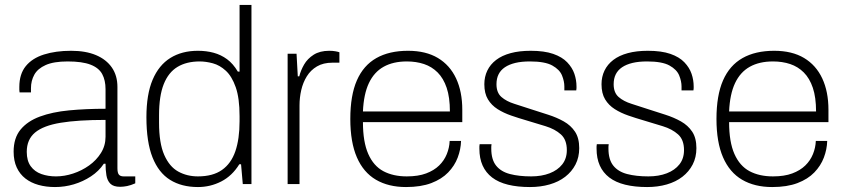

<svg xmlns="http://www.w3.org/2000/svg" viewBox="-20 -743 3404 775"><path d="M202 12Q166 12 135.5 3.5Q105 -5 82.5 -22.5Q60 -40 47.5 -67Q35 -94 35 -131Q35 -186 63 -220Q91 -254 141 -272.5Q191 -291 259 -297.5Q327 -304 406 -304V-383Q406 -419 392.5 -444Q379 -469 345.5 -482Q312 -495 253 -495Q197 -495 164.5 -480.5Q132 -466 118.5 -441.5Q105 -417 105 -387V-370H59Q58 -375 58 -380Q58 -385 58 -392Q58 -444 84 -476Q110 -508 157.5 -523Q205 -538 267 -538Q326 -538 367.5 -520.5Q409 -503 431.5 -470.5Q454 -438 454 -392V-64Q454 -45 460 -38Q466 -31 479 -31H526V-3Q508 5 493 8Q478 11 465 11Q438 11 425.5 -1.5Q413 -14 409.5 -35.5Q406 -57 406 -82H399Q379 -52 347 -31Q315 -10 278 1Q241 12 202 12ZM206 -31Q240 -31 275 -42.5Q310 -54 339.5 -75Q369 -96 387.5 -125.5Q406 -155 406 -191V-259Q295 -259 225 -247.5Q155 -236 121.5 -208Q88 -180 88 -130Q88 -94 104 -72Q120 -50 147 -40.5Q174 -31 206 -31Z M779 12Q713 12 666.5 -17Q620 -46 595.5 -108Q571 -170 571 -270Q571 -362 596 -421Q621 -480 667.5 -509Q714 -538 779 -538Q813 -538 842.5 -530Q872 -522 896.5 -504Q921 -486 940 -454H947V-723H995V0H960L953 -80H946Q917 -33 873 -10.5Q829 12 779 12ZM779 -31Q839 -31 876 -57Q913 -83 930 -132.5Q947 -182 947 -254V-274Q947 -347 931.5 -391Q916 -435 891.5 -457.5Q867 -480 839 -487.5Q811 -495 786 -495Q733 -495 696.5 -473Q660 -451 641 -403.5Q622 -356 622 -278V-248Q622 -165 643 -117.5Q664 -70 699.5 -50.5Q735 -31 779 -31Z M1141 0V-526H1177L1182 -435H1188Q1194 -459 1207.5 -482.5Q1221 -506 1246 -522Q1271 -538 1309 -538Q1323 -538 1334 -536Q1345 -534 1350 -532V-490H1322Q1285 -490 1259.5 -475Q1234 -460 1218.5 -435Q1203 -410 1196 -379.5Q1189 -349 1189 -318V0Z M1619 12Q1548 12 1497.5 -17.5Q1447 -47 1420.5 -108Q1394 -169 1394 -263Q1394 -358 1420.5 -418.5Q1447 -479 1499 -508.5Q1551 -538 1627 -538Q1699 -538 1747.5 -509Q1796 -480 1821 -426.5Q1846 -373 1846 -300V-250H1445Q1445 -170 1466.5 -121.5Q1488 -73 1527.5 -52Q1567 -31 1622 -31Q1668 -31 1700 -43Q1732 -55 1752.5 -75Q1773 -95 1783.5 -121Q1794 -147 1795 -174H1841Q1840 -140 1827.5 -107Q1815 -74 1789 -47Q1763 -20 1721 -4Q1679 12 1619 12ZM1445 -293H1796Q1796 -350 1783 -388.5Q1770 -427 1746.5 -450.5Q1723 -474 1691.5 -484.5Q1660 -495 1622 -495Q1567 -495 1528.5 -473.5Q1490 -452 1469 -407.5Q1448 -363 1445 -293Z M2119 12Q2069 12 2030.5 2.5Q1992 -7 1966.5 -26.5Q1941 -46 1928 -75Q1915 -104 1915 -143Q1915 -147 1915 -152Q1915 -157 1916 -161H1964Q1963 -155 1963 -151Q1963 -147 1963 -143Q1963 -99 1982.5 -74.5Q2002 -50 2038.5 -40.5Q2075 -31 2124 -31Q2166 -31 2198.5 -43.5Q2231 -56 2249.5 -79.5Q2268 -103 2268 -137Q2268 -179 2244 -200.5Q2220 -222 2182.5 -233.5Q2145 -245 2105 -257Q2074 -266 2043.5 -276.5Q2013 -287 1988.5 -302.5Q1964 -318 1949.5 -342Q1935 -366 1935 -403Q1935 -433 1947 -458Q1959 -483 1982.5 -501Q2006 -519 2041 -528.5Q2076 -538 2122 -538Q2177 -538 2213 -525.5Q2249 -513 2269.5 -491.5Q2290 -470 2298.5 -445Q2307 -420 2307 -394Q2307 -391 2307 -387Q2307 -383 2306 -378H2258V-394Q2258 -415 2248.5 -438.5Q2239 -462 2209.5 -478.5Q2180 -495 2119 -495Q2085 -495 2060 -489Q2035 -483 2018 -471.5Q2001 -460 1992.5 -443Q1984 -426 1984 -403Q1984 -369 2004 -351.5Q2024 -334 2056 -324Q2088 -314 2124 -302Q2158 -291 2192.5 -280Q2227 -269 2255.5 -253Q2284 -237 2301 -211.5Q2318 -186 2318 -145Q2318 -108 2303 -79Q2288 -50 2261.5 -29.5Q2235 -9 2198.5 1.5Q2162 12 2119 12Z M2592 12Q2542 12 2503.5 2.5Q2465 -7 2439.5 -26.5Q2414 -46 2401 -75Q2388 -104 2388 -143Q2388 -147 2388 -152Q2388 -157 2389 -161H2437Q2436 -155 2436 -151Q2436 -147 2436 -143Q2436 -99 2455.5 -74.5Q2475 -50 2511.5 -40.5Q2548 -31 2597 -31Q2639 -31 2671.5 -43.5Q2704 -56 2722.5 -79.5Q2741 -103 2741 -137Q2741 -179 2717 -200.5Q2693 -222 2655.5 -233.5Q2618 -245 2578 -257Q2547 -266 2516.5 -276.5Q2486 -287 2461.5 -302.5Q2437 -318 2422.5 -342Q2408 -366 2408 -403Q2408 -433 2420 -458Q2432 -483 2455.5 -501Q2479 -519 2514 -528.5Q2549 -538 2595 -538Q2650 -538 2686 -525.5Q2722 -513 2742.5 -491.5Q2763 -470 2771.5 -445Q2780 -420 2780 -394Q2780 -391 2780 -387Q2780 -383 2779 -378H2731V-394Q2731 -415 2721.5 -438.5Q2712 -462 2682.5 -478.5Q2653 -495 2592 -495Q2558 -495 2533 -489Q2508 -483 2491 -471.5Q2474 -460 2465.5 -443Q2457 -426 2457 -403Q2457 -369 2477 -351.5Q2497 -334 2529 -324Q2561 -314 2597 -302Q2631 -291 2665.5 -280Q2700 -269 2728.5 -253Q2757 -237 2774 -211.5Q2791 -186 2791 -145Q2791 -108 2776 -79Q2761 -50 2734.5 -29.5Q2708 -9 2671.5 1.5Q2635 12 2592 12Z M3097 12Q3026 12 2975.5 -17.5Q2925 -47 2898.5 -108Q2872 -169 2872 -263Q2872 -358 2898.5 -418.5Q2925 -479 2977 -508.5Q3029 -538 3105 -538Q3177 -538 3225.5 -509Q3274 -480 3299 -426.5Q3324 -373 3324 -300V-250H2923Q2923 -170 2944.5 -121.5Q2966 -73 3005.5 -52Q3045 -31 3100 -31Q3146 -31 3178 -43Q3210 -55 3230.5 -75Q3251 -95 3261.5 -121Q3272 -147 3273 -174H3319Q3318 -140 3305.5 -107Q3293 -74 3267 -47Q3241 -20 3199 -4Q3157 12 3097 12ZM2923 -293H3274Q3274 -350 3261 -388.5Q3248 -427 3224.5 -450.5Q3201 -474 3169.5 -484.5Q3138 -495 3100 -495Q3045 -495 3006.5 -473.5Q2968 -452 2947 -407.5Q2926 -363 2923 -293Z"/></svg>

Font: Archivo Thin
Style: Regular
Weight: 250
Designer: Hector Gatti
Foundry: Omnibus-Type
Version: Version 2.001